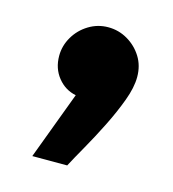

<svg xmlns="http://www.w3.org/2000/svg" viewBox="-61 -217 384 425"><g transform="rotate(15 130.5 -4.5)"><path d="M49 155 107 0Q82 -5 65.5 -25.5Q49 -46 49 -75Q49 -98 61 -118.5Q73 -139 93.5 -151.5Q114 -164 138 -164Q162 -164 182.5 -152Q203 -140 215.5 -120Q228 -100 228 -74Q228 -50 216.5 -19Q205 12 188.5 45Q172 78 155.5 107Q139 136 129 155Z"/></g></svg>

Font: Noto Sans
Style: Bold
Weight: 700
Designer: Monotype Design Team
Foundry: Monotype Imaging Inc.
Version: Version 2.000;GOOG;noto-source:20170915:90ef993387c0; ttfaut